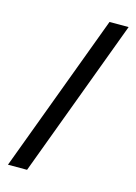

<svg xmlns="http://www.w3.org/2000/svg" viewBox="-111 -774 593 835"><g transform="rotate(15 186.0 -357.0)"><path d="M362 -714 96 0H10L276 -714Z"/></g></svg>

Font: Noto Sans Tagalog
Style: Regular
Weight: 400
Designer: Monotype Design Team
Foundry: Monotype Imaging Inc.
Version: Version 2.001; ttfautohint (v1.8.4.7-5d5b)